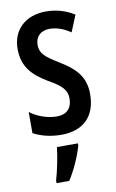

<svg xmlns="http://www.w3.org/2000/svg" viewBox="-87 -598 524 866"><g transform="rotate(-10 174.5 -164.5)"><path d="M319 -149C319 -231 274 -272 207 -313C143 -352 124 -370 124 -408C124 -446 149 -470 190 -470C223 -470 256 -457 285 -437L316 -513C277 -537 235 -550 187 -550C93 -550 32 -493 32 -405C32 -323 75 -280 142 -240C205 -205 224 -182 224 -145C224 -100 198 -75 155 -75C109 -75 63 -93 32 -117V-20C66 -2 109 10 160 10C260 10 319 -46 319 -149ZM226 71V61H130C126 101 111 174 100 209V221H158C185 180 212 121 226 71Z"/></g></svg>

Font: Noto Sans Devanagari ExtraCondensed Medium
Style: Regular
Weight: 500
Width: 2
Designer: Jelle Bosma - Monotype Design Team
Foundry: Monotype Imaging Inc.
Version: Version 2.004